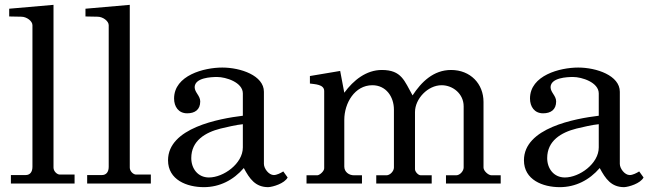

<svg xmlns="http://www.w3.org/2000/svg" viewBox="-20 -758 2696 793"><path d="M25 -35V0H288V-37H227C216 -37 201 -50 201 -66V-738L18 -722V-690L68 -689C90 -689 114 -671 114 -654V-69C114 -48 104 -35 86 -35Z M340 -35V0H603V-37H542C531 -37 516 -50 516 -66V-738L333 -722V-690L383 -689C405 -689 429 -671 429 -654V-69C429 -48 419 -35 401 -35Z M822 15C887 15 944 -14 987 -64C1011 -19 1035 15 1088 15C1107 14 1155 0 1168 -25L1150 -50C1139 -43 1123 -35 1111 -35C1090 -35 1070 -62 1070 -81V-379C1070 -446 974 -479 898 -479C823 -479 699 -447 699 -351C699 -318 717 -290 753 -290C785 -290 807 -305 807 -339C807 -363 784 -376 784 -398V-399C786 -437 851 -440 877 -440C913 -440 983 -418 983 -372V-280C885 -268 674 -230 674 -96C674 -15 752 15 822 15ZM770 -105C770 -177 828 -211 891 -227C912 -232 958 -243 983 -245V-149C983 -82 903 -25 843 -25C797 -25 770 -62 770 -105Z M1246 0H1475V-34H1442C1421 -34 1402 -48 1402 -70V-263C1402 -332 1445 -406 1518 -406C1574 -406 1607 -359 1607 -305V-66C1607 -51 1591 -34 1576 -34H1534V0H1763V-34H1718C1707 -34 1694 -49 1694 -59V-295C1694 -350 1747 -406 1804 -406C1851 -406 1895 -370 1895 -319V-66C1895 -52 1880 -34 1864 -34H1822V0H2048V-34H2010C1997 -34 1977 -52 1977 -66V-337C1977 -412 1923 -469 1843 -469C1770 -469 1720 -419 1684 -364C1650 -424 1639 -469 1557 -469C1493 -469 1440 -427 1402 -375L1385 -465L1260 -444V-413C1280 -410 1319 -410 1319 -382V-63C1319 -51 1301 -35 1291 -34H1246Z M2292 15C2357 15 2414 -14 2457 -64C2481 -19 2505 15 2558 15C2577 14 2625 0 2638 -25L2620 -50C2609 -43 2593 -35 2581 -35C2560 -35 2540 -62 2540 -81V-379C2540 -446 2444 -479 2368 -479C2293 -479 2169 -447 2169 -351C2169 -318 2187 -290 2223 -290C2255 -290 2277 -305 2277 -339C2277 -363 2254 -376 2254 -398V-399C2256 -437 2321 -440 2347 -440C2383 -440 2453 -418 2453 -372V-280C2355 -268 2144 -230 2144 -96C2144 -15 2222 15 2292 15ZM2240 -105C2240 -177 2298 -211 2361 -227C2382 -232 2428 -243 2453 -245V-149C2453 -82 2373 -25 2313 -25C2267 -25 2240 -62 2240 -105Z"/></svg>

Font: MusAnalysis
Style: Regular
Weight: 400
Version: Version 2.0